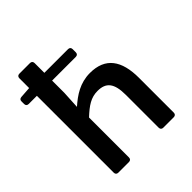

<svg xmlns="http://www.w3.org/2000/svg" viewBox="-185 -798 923 923"><g transform="rotate(-45 276.5 -336.5)"><path d="M334 -435.5C266.6 -435.5 217.8 -402.3 174.8 -364.3L179.7 -455.1V-538.1H340.8C350.6 -538.1 356.4 -543.9 356.4 -553.7V-575.2C356.4 -585 350.6 -590.8 340.8 -590.8H179.7V-657.2C179.7 -667 173.8 -672.9 164.1 -672.9H91.8C82 -672.9 76.2 -667 76.2 -657.2V-590.8L19.5 -586.9C9.8 -585.9 4.9 -581.1 4.9 -571.3V-553.7C4.9 -543.9 10.7 -538.1 20.5 -538.1H76.2V-15.6C76.2 -5.9 82 0 91.8 0H164.1C173.8 0 179.7 -5.9 179.7 -15.6V-287.1C222.7 -327.1 253.9 -348.6 298.8 -348.6C356.4 -348.6 381.8 -318.4 381.8 -238.3V-15.6C381.8 -5.9 387.7 0 397.5 0H468.8C478.5 0 484.4 -5.9 484.4 -15.6V-252C484.4 -370.1 438.5 -435.5 334 -435.5Z"/></g></svg>

Font: Ed Sans Neue Medium
Style: Regular
Weight: 500
Designer: Stephen Hutchings
Version: Version 1.004;PS 001.004;hotconv 1.0.88;makeotf.lib2.5.64775